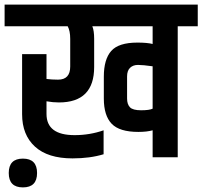

<svg xmlns="http://www.w3.org/2000/svg" viewBox="-54 -683 879 834"><path d="M251 -514Q251 -549 240 -569H-34V-663H805V-569H718V0H609V-117Q584 -110 547 -110Q465 -110 431 -145.5Q397 -181 397 -255V-350Q397 -425 429 -461.5Q461 -498 543 -498Q585 -498 609 -492V-569H347Q355 -550 355 -514V-392Q355 -238 202 -238Q176 -238 148 -243V-188Q148 -96 270 -96Q336 -96 396 -117V-13Q337 5 261 5Q154 5 98 -46Q42 -97 42 -187V-448H148V-340Q171 -337 198 -337Q251 -337 251 -394ZM609 -395Q567 -401 545.5 -401Q524 -401 511 -388.5Q498 -376 498 -351V-255Q498 -230 510.5 -217Q523 -204 559 -204Q595 -204 609 -211ZM-16 68.5Q-16 6 45.5 6Q107 6 107 68.5Q107 131 45.5 131Q-16 131 -16 68.5Z"/></svg>

Font: Khand Semibold
Style: Regular
Weight: 600
Designer: Devanagari: Sanchit Sawaria, Jyotish Sonowal; Latin: Satya Rajpurohit
Foundry: Indian Type Foundry
Version: Version 1.100;PS 1.0;hotconv 1.0.78;makeotf.lib2.5.61930; tt